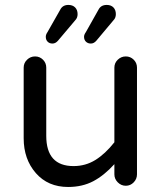

<svg xmlns="http://www.w3.org/2000/svg" viewBox="-20 -742 650 772"><path d="M75.2 -186V-470.2Q75.2 -488.8 88.9 -502Q102.5 -515.1 121.1 -515.1Q139.6 -515.1 152.8 -502Q166 -488.8 166 -470.2V-195.8Q166 -74.2 275.9 -74.2Q323.7 -74.2 363.3 -98.6Q402.8 -123 439.9 -169.9V-470.2Q439.9 -488.8 453.6 -502Q467.3 -515.1 485.8 -515.1Q504.4 -515.1 517.6 -502Q530.8 -488.8 530.8 -470.2V-41Q530.8 -22.5 517.6 -8.8Q504.4 4.9 485.8 4.9Q467.3 4.9 453.6 -8.8Q439.9 -22.5 439.9 -41V-82Q398.9 -36.6 355 -13.4Q311 9.8 253.9 9.8Q172.9 9.8 124 -46.1Q75.2 -102.1 75.2 -186ZM292 -685.1Q292 -669.9 282.2 -660.2L212.9 -578.1Q203.1 -566.9 190.9 -566.9Q178.7 -566.9 171.4 -574.5Q164.1 -582 164.1 -594.2Q164.1 -603 170.9 -612.8L222.2 -703.1Q231.9 -722.2 254.9 -722.2Q272 -722.2 282 -712.2Q292 -702.1 292 -685.1ZM445.8 -685.1Q445.8 -669.9 436 -660.2L367.2 -578.1Q357.4 -566.9 345.2 -566.9Q333 -566.9 325.4 -574.5Q317.9 -582 317.9 -594.2Q317.9 -602.5 325.2 -612.8L376 -703.1Q385.7 -722.2 409.2 -722.2Q426.3 -722.2 436 -712.2Q445.8 -702.1 445.8 -685.1Z"/></svg>

Font: Aka-Acid-Varela
Style: Regular
Weight: 400
Designer: Joe Prince, Avraham Cornfeld, Cyberella
Foundry: Joe Prince, Avraham Cornfeld, Cyberella
Version: Version 2.000; ttfautohint (v1.5.33-1714) -l 8 -r 50 -G 200 